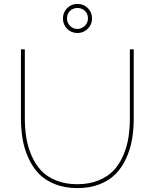

<svg xmlns="http://www.w3.org/2000/svg" viewBox="-20 -964 796 989"><path d="M378.9 -943.8Q410.6 -943.8 432.4 -922.1Q454.1 -900.4 454.1 -869.1Q454.1 -837.9 432.1 -815.9Q410.2 -793.9 378.9 -793.9Q347.7 -793.9 325.9 -815.7Q304.2 -837.4 304.2 -869.1Q304.2 -900.4 325.9 -922.1Q347.7 -943.8 378.9 -943.8ZM325.2 -869.1Q325.2 -846.7 340.8 -830.8Q356.4 -814.9 378.9 -814.9Q399.4 -814.9 416.3 -830.6Q433.1 -846.2 433.1 -869.1Q433.1 -893.1 417.2 -908Q401.4 -922.9 378.9 -922.9Q356.4 -922.9 340.8 -908Q325.2 -893.1 325.2 -869.1ZM378.9 4.9Q313.5 4.9 262.5 -15.6Q211.4 -36.1 179.2 -70.1Q147 -104 125.7 -151.6Q104.5 -199.2 96.2 -249Q87.9 -298.8 87.9 -355V-710H107.9V-355Q107.9 -300.8 115.7 -253.7Q123.5 -206.5 142.8 -161.9Q162.1 -117.2 191.9 -85.4Q221.7 -53.7 269.3 -34.4Q316.9 -15.1 377.9 -15.1Q439.9 -15.1 488 -34.9Q536.1 -54.7 565.9 -86.7Q595.7 -118.7 615 -163.8Q634.3 -209 641.6 -255.6Q648.9 -302.2 648.9 -355V-710H668.9V-355Q668.9 -296.4 659.9 -245.1Q650.9 -193.8 629.4 -147.2Q607.9 -100.6 575.2 -67.4Q542.5 -34.2 492.4 -14.6Q442.4 4.9 378.9 4.9Z"/></svg>

Font: Rawline Thin
Style: Regular
Weight: 250
Designer: Matt McInerney, Pablo Impallari, Rodrigo Fuenzalida
Foundry: Matt McInerney, Pablo Impallari, Rodrigo Fuenzalida
Version: Version 4.020;PS 004.020;hotconv 1.0.88;makeotf.lib2.5.64775